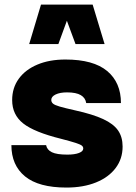

<svg xmlns="http://www.w3.org/2000/svg" viewBox="-20 -823 601 848"><path d="M269 -560.1Q392.6 -560.1 453.4 -509.3Q514.2 -458.5 514.2 -367.7H360.8Q357.4 -390.6 336.9 -402.8Q316.4 -415 275.9 -415Q245.1 -415 225.8 -405.8Q206.5 -396.5 206.5 -381.8Q206.5 -372.1 213.9 -365.5Q221.2 -358.9 243.9 -352.3Q266.6 -345.7 312.5 -335.4Q389.6 -318.4 435.5 -297.1Q481.4 -275.9 501.5 -246.8Q521.5 -217.8 521.5 -175.8Q521.5 -121.6 490.7 -80.8Q460 -40 404.1 -17.3Q348.1 5.4 273.4 5.4Q150.9 5.4 90.6 -43.9Q30.3 -93.3 30.3 -182.1H183.6Q187.5 -161.1 209.2 -150.6Q231 -140.1 277.3 -140.1Q310.1 -140.1 328.9 -147.5Q347.7 -154.8 347.7 -167Q347.7 -174.8 341.3 -179.9Q335 -185.1 314 -191.9Q293 -198.7 249.5 -210Q131.3 -239.3 82.5 -277.8Q33.7 -316.4 33.7 -380.9Q33.7 -435.1 63 -475.3Q92.3 -515.6 145.3 -537.8Q198.2 -560.1 269 -560.1ZM441.9 -628.4H313.5L275.4 -731.4L237.8 -628.4H108.9L161.1 -802.7H389.2Z"/></svg>

Font: Estedad-FD Black
Style: Regular
Weight: 900
Designer: Amin Abedi
Version: Version 7.3